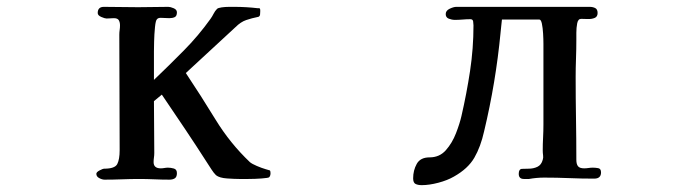

<svg xmlns="http://www.w3.org/2000/svg" viewBox="-20 -524 2040 560"><path d="M769 -19Q769 -11 765 -7Q763 -5 743.5 -3.5Q724 -2 704 -2Q684 -2 678 -2Q665 -2 642.5 -3.5Q620 -5 610 -13Q603 -20 597 -29.5Q591 -39 585 -48Q553 -98 519.5 -148Q486 -198 452 -248L429 -229Q429 -192 429.5 -154Q430 -116 430 -78Q430 -71 429 -64.5Q428 -58 428 -51Q428 -33 449 -33Q454 -33 459.5 -34Q465 -35 470 -35Q478 -35 487 -32.5Q496 -30 496 -19Q496 -8 490 -4Q484 0 474 0Q452 0 430 -1Q408 -2 386 -2Q361 -2 336 -1Q311 0 285 0Q278 0 269.5 -4.5Q261 -9 261 -17Q261 -22 270.5 -27Q280 -32 284 -32Q315 -32 322 -45.5Q329 -59 329 -86Q329 -170 328.5 -254.5Q328 -339 328 -423Q328 -430 329 -436.5Q330 -443 330 -450Q330 -459 326.5 -465Q323 -471 312 -471Q307 -471 301.5 -470.5Q296 -470 291 -470Q286 -470 275.5 -474.5Q265 -479 265 -486Q265 -504 283 -504Q308 -504 333 -503.5Q358 -503 383 -503Q405 -503 427 -503.5Q449 -504 471 -504Q477 -504 486.5 -500Q496 -496 496 -488Q496 -477 489.5 -474Q483 -471 474 -471Q467 -471 461 -471.5Q455 -472 449 -472Q441 -472 438 -468Q434 -465 432 -444.5Q430 -424 429.5 -403Q429 -382 429 -374Q429 -353 429 -332Q429 -311 429 -291Q473 -333 516 -376.5Q559 -420 594 -469Q599 -476 603 -484Q607 -492 613 -498Q616 -501 626.5 -502.5Q637 -504 648.5 -504Q660 -504 664 -504Q681 -504 698 -503Q715 -502 732 -500Q733 -500 734 -500Q735 -500 736 -500H737Q739 -498 739 -495Q739 -492 739 -490Q739 -486 738.5 -481.5Q738 -477 734 -475Q714 -471 698 -465.5Q682 -460 667 -445L522 -311Q566 -245 608.5 -175.5Q651 -106 709 -51Q715 -46 729 -40Q743 -34 755 -30.5Q767 -27 767 -27Q769 -25 769 -19Z M1733 -21Q1733 -3 1713 -3Q1676 -3 1640 -4.5Q1604 -6 1567 -6Q1556 -6 1545 -5Q1534 -4 1523 -2Q1519 -2 1515.5 -2Q1512 -2 1508 -2Q1493 -2 1493 -17Q1493 -31 1502.5 -31.5Q1512 -32 1522 -32Q1536 -32 1547.5 -37.5Q1559 -43 1563 -58Q1565 -64 1564 -71Q1563 -78 1563 -85Q1563 -104 1564 -123Q1565 -142 1565 -161Q1565 -216 1565 -270Q1565 -324 1565 -378Q1565 -382 1565 -396Q1565 -410 1564 -426.5Q1563 -443 1560.5 -455Q1558 -467 1553 -467H1444Q1443 -458 1442 -448.5Q1441 -439 1440 -429Q1433 -356 1421 -284Q1409 -212 1392 -141Q1382 -96 1363.5 -64Q1345 -32 1304 -9Q1285 2 1258.5 9Q1232 16 1210 16Q1199 16 1192 12.5Q1185 9 1185 -4Q1185 -27 1195.5 -46Q1206 -65 1233 -65Q1262 -65 1280.5 -86Q1299 -107 1310 -135.5Q1321 -164 1326 -186Q1341 -251 1351 -317Q1361 -383 1361 -450Q1361 -455 1360 -461.5Q1359 -468 1352 -468Q1341 -468 1329.5 -467Q1318 -466 1307 -466Q1298 -466 1289 -469.5Q1280 -473 1280 -483Q1280 -493 1291.5 -498.5Q1303 -504 1311 -504H1700Q1709 -504 1716 -500.5Q1723 -497 1723 -486Q1723 -475 1714 -471.5Q1705 -468 1694 -468.5Q1683 -469 1675 -469Q1666 -469 1663.5 -456Q1661 -443 1661 -428.5Q1661 -414 1661 -408Q1661 -380 1660 -353Q1659 -326 1659 -299Q1659 -239 1660 -178.5Q1661 -118 1661 -58Q1661 -45 1666 -39Q1671 -33 1684 -33Q1690 -33 1696.5 -34Q1703 -35 1709 -35Q1717 -35 1725 -33.5Q1733 -32 1733 -21Z"/></svg>

Font: Kaisei Decol
Style: Bold
Weight: 700
Designer: Font-Kai, 金井和夫
Foundry: KAZUO KANAI
Version: Version 5.003